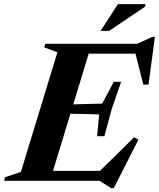

<svg xmlns="http://www.w3.org/2000/svg" viewBox="-56 -904 794 960"><path d="M231 -642.5 165.5 -667 170.5 -685H402.5L194 0H-35.5L-30.5 -18L48.5 -44.5ZM617 -653 652.5 -635.5H302L319 -685H629.5L705.5 -719.5H718.5L686.5 -481H660.5ZM499 36.5 442 0H109.5L127 -49.5H491.5L428 -34L614.5 -217.5L636 -205.5L513 36.5ZM466 -223H429.5L440 -332L227.5 -337L241.5 -380.5L455 -386L513 -495H549.5L502.5 -358.5ZM447 -749.5 533.5 -883.5H672L669 -870.5L489.5 -749.5Z"/></svg>

Font: Newsreader 36pt
Style: Bold Italic
Weight: 700
Italic angle: -17°
Designer: Hugues Gentile
Foundry: Production Type
Version: Version 1.003